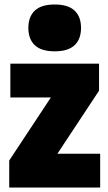

<svg xmlns="http://www.w3.org/2000/svg" viewBox="-20 -833 478 853"><path d="M235 -150H425V0H21V-120L206 -400H26V-550H420V-430ZM106 -709Q106 -759 134.8 -786Q163.5 -813 223 -813Q282.5 -813 311.2 -786Q340 -759 340 -709Q340 -659 311.2 -632Q282.5 -605 223 -605Q163.5 -605 134.8 -632Q106 -659 106 -709Z"/></svg>

Font: Encode Sans Condensed Black
Style: Regular
Weight: 900
Width: 3
Designer: Multiple Designers
Foundry: Impallari Type
Version: Version 2.000